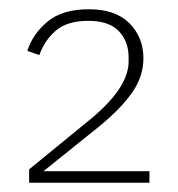

<svg xmlns="http://www.w3.org/2000/svg" viewBox="-20 -724 385 415"><path d="M303 -329H43V-358L180 -470Q258 -536 258 -591V-600Q258 -635 236.5 -657Q215 -679 171 -679Q126 -679 101.5 -658.5Q77 -638 65 -605L39 -614Q51 -651 83 -677.5Q115 -704 172 -704Q230 -704 260 -673.5Q290 -643 290 -598Q290 -559 266 -524.5Q242 -490 196 -452L74 -354H303Z"/></svg>

Font: IBM Plex Sans Thai ExtraLight
Style: Regular
Weight: 200
Designer: Mike Abbink, Paul van der Laan, Pieter van Rosmalen, Ben Mitchell, Mark Frömberg
Foundry: Bold Monday
Version: Version 1.1